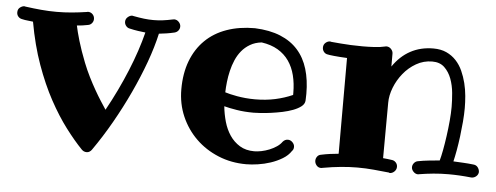

<svg xmlns="http://www.w3.org/2000/svg" viewBox="-47 -611 1925 745"><g transform="rotate(5 915.5 -238.5)"><path d="M629.9 -483.9Q629.9 -475.1 624.5 -468.3Q619.1 -461.4 609.9 -459Q593.3 -455.1 578.6 -452.9Q564 -450.7 549.8 -449.2Q538.1 -396.5 516.4 -336.7Q494.6 -276.9 465.8 -215.1Q437 -153.3 402.6 -92.8Q368.2 -32.2 330.1 22Q327.1 26.4 322 29.8Q316.9 33.2 311 33.2Q304.2 33.2 299.6 31Q294.9 28.8 291 24.9Q260.3 -6.8 226.3 -51.8Q192.4 -96.7 160.4 -155.5Q128.4 -214.4 101.8 -288.6Q75.2 -362.8 59.1 -453.1Q48.3 -454.6 37.8 -455.6Q27.3 -456.5 17.1 -459Q7.3 -460.4 1.2 -467.3Q-4.9 -474.1 -4.9 -483.9Q-4.9 -496.6 3.9 -503.2Q12.7 -509.8 21 -509.8Q22 -509.8 22.7 -509.3Q23.4 -508.8 24.9 -508.8Q56.6 -504.4 86.7 -501.7Q116.7 -499 147 -499Q177.2 -499 206.3 -501.7Q235.4 -504.4 264.2 -508.8Q265.6 -508.8 266.4 -509.3Q267.1 -509.8 268.1 -509.8Q279.3 -509.8 286.6 -502.2Q293.9 -494.6 293.9 -483.9Q293.9 -475.1 288.1 -467.8Q282.2 -460.4 272.9 -459Q252 -454.6 230 -453.1Q234.4 -431.2 245.1 -394.5Q255.9 -357.9 273.9 -312Q284.7 -284.7 297.6 -258.8Q310.5 -232.9 323.5 -210.2Q336.4 -187.5 348.4 -168.9Q360.4 -150.4 369.1 -137.2Q391.1 -176.8 410.6 -217.5Q430.2 -258.3 446.5 -298.1Q462.9 -337.9 475.6 -376Q488.3 -414.1 497.1 -449.2Q482.9 -450.7 467.8 -452.9Q452.6 -455.1 436 -459Q426.8 -460.4 420.9 -467.8Q415 -475.1 415 -483.9Q415 -495.1 423.6 -502.4Q432.1 -509.8 440.9 -509.8Q442.4 -509.8 443.4 -509.3Q444.3 -508.8 445.8 -508.8Q468.8 -504.4 487.3 -502.2Q505.9 -500 523.9 -500Q542 -500 559.8 -502.2Q577.6 -504.4 598.1 -508.8Q599.6 -508.8 601.1 -509.3Q602.5 -509.8 604 -509.8Q614.7 -509.8 622.3 -501.7Q629.9 -493.7 629.9 -483.9Z M1089.4 -257.8V-266.1Q1089.4 -302.7 1081.5 -334Q1073.7 -365.2 1056.9 -389.4Q1040 -413.6 1013.7 -429.2Q987.3 -444.8 950.2 -450.2Q924.3 -447.3 905.3 -436Q886.2 -424.8 872.8 -408.4Q859.4 -392.1 850.6 -371.6Q841.8 -351.1 836.7 -329.3Q831.5 -307.6 829.1 -285.9Q826.7 -264.2 826.2 -245.1Q834 -242.7 845.9 -239.7Q857.9 -236.8 873 -234.1Q888.2 -231.4 906 -229.7Q923.8 -228 943.4 -228Q984.9 -228 1021.2 -235.8Q1057.6 -243.7 1089.4 -257.8ZM1139.2 -238.8Q1137.7 -226.1 1125.5 -216.8Q1113.3 -207.5 1094.7 -200.4Q1076.2 -193.4 1054 -188.7Q1031.7 -184.1 1010.3 -181.2Q988.8 -178.2 970.7 -177Q952.6 -175.8 942.4 -175.8Q906.7 -175.8 876.7 -180.7Q846.7 -185.5 827.1 -190.9Q830.1 -160.6 838.4 -131.3Q846.7 -102.1 862.3 -78.9Q877.9 -55.7 901.4 -41.3Q924.8 -26.9 958 -26.9Q970.2 -26.9 985.8 -30Q1001.5 -33.2 1016.6 -39.3Q1031.7 -45.4 1044.4 -54Q1057.1 -62.5 1064.5 -73.2Q1072.8 -83 1084.5 -83Q1094.7 -83 1102.5 -75Q1110.4 -66.9 1110.4 -57.1Q1110.4 -46.9 1104 -41Q1092.3 -22.9 1071.3 -10.3Q1050.3 2.4 1025.9 10.5Q1001.5 18.6 976.6 22.2Q951.7 25.9 931.2 25.9Q872.6 25.9 822.3 5.1Q772 -15.6 734.9 -51.8Q697.8 -87.9 676.5 -136.7Q655.3 -185.5 655.3 -242.2Q655.3 -304.2 673.8 -352.8Q692.4 -401.4 726.6 -434.8Q760.7 -468.3 809.6 -485.6Q858.4 -502.9 919.4 -502.9Q977.1 -500.5 1018.8 -483.4Q1060.5 -466.3 1087.4 -436Q1114.3 -405.8 1127.2 -363Q1140.1 -320.3 1140.1 -267.1Q1140.1 -254.9 1139.6 -247.8Q1139.2 -240.7 1139.2 -238.8Z M1833.5 -22Q1832.5 -12.2 1824.7 -5.6Q1816.9 1 1807.1 1H1805.2Q1781.7 -1.5 1760 -2.7Q1738.3 -3.9 1717.3 -3.9Q1686.5 -3.9 1658.4 -1.2Q1630.4 1.5 1603.5 5.9Q1602.5 5.9 1601.3 6.3Q1600.1 6.8 1599.1 6.8Q1588.9 6.8 1581.1 -1.2Q1573.2 -9.3 1573.2 -19Q1573.2 -27.8 1579.3 -35.2Q1585.4 -42.5 1594.2 -43.9Q1614.7 -47.9 1635.5 -50Q1656.2 -52.2 1678.2 -54.2Q1682.6 -69.3 1687.5 -95.2Q1692.4 -121.1 1696.5 -150.9Q1700.7 -180.7 1703.4 -210.9Q1706.1 -241.2 1706.1 -265.1Q1706.1 -290 1703.4 -319.3Q1700.7 -348.6 1691.2 -374.3Q1681.6 -399.9 1663.8 -417Q1646 -434.1 1616.2 -434.1Q1582.5 -434.1 1553.7 -417.5Q1524.9 -400.9 1504.2 -375.2Q1483.4 -349.6 1471.4 -318.8Q1459.5 -288.1 1459.5 -259.8V-258.8L1458.5 -43.9Q1467.3 -43 1475.6 -42.2Q1483.9 -41.5 1492.2 -40Q1502 -39.1 1508.5 -32Q1515.1 -24.9 1515.1 -15.1Q1515.1 -4.4 1507.1 3.4Q1499 11.2 1489.3 11.2Q1487.3 11.2 1486.3 9.8Q1457 6.8 1426.5 3.9Q1396 1 1362.3 1Q1332 1 1298.6 4.2Q1265.1 7.3 1227.1 14.2Q1225.1 15.1 1222.2 15.1Q1210.9 15.1 1204.1 6.8Q1197.3 -1.5 1197.3 -11.2Q1197.3 -20 1202.6 -27.3Q1208 -34.7 1217.3 -36.1Q1235.4 -40 1252 -42.2Q1268.6 -44.4 1285.2 -45.9V-418.9Q1254.4 -420.4 1233.6 -422.6Q1212.9 -424.8 1210.4 -425.8Q1200.7 -426.8 1194.6 -434.1Q1188.5 -441.4 1188.5 -451.2Q1188.5 -462.9 1196.8 -470Q1205.1 -477.1 1214.4 -477.1Q1216.3 -477.1 1217.3 -476.1Q1217.8 -476.1 1228.5 -475.1Q1239.3 -474.1 1256.6 -472.7Q1273.9 -471.2 1295.9 -470.2Q1317.9 -469.2 1341.3 -469.2Q1364.7 -469.2 1387.2 -470.5Q1409.7 -471.7 1428.2 -476.1Q1429.2 -476.1 1430.4 -476.6Q1431.6 -477.1 1433.1 -477.1Q1444.3 -477.1 1451.9 -469Q1459.5 -460.9 1459.5 -451.2V-400.9Q1487.8 -442.4 1527.1 -463.6Q1566.4 -484.9 1616.2 -484.9Q1645.5 -484.9 1667.2 -474.9Q1689 -464.8 1704.8 -447.8Q1720.7 -430.7 1730.7 -408.4Q1740.7 -386.2 1746.8 -361.8Q1752.9 -337.4 1755.1 -312.3Q1757.3 -287.1 1757.3 -265.1Q1757.3 -240.7 1754.9 -211.7Q1752.4 -182.6 1748.8 -153.8Q1745.1 -125 1740.5 -99.1Q1735.8 -73.2 1731.4 -55.2Q1750 -54.2 1769.8 -53.2Q1789.6 -52.2 1810.1 -49.8Q1821.3 -48.8 1827.4 -40.3Q1833.5 -31.7 1833.5 -22Z"/></g></svg>

Font: Ribeye
Style: Regular
Weight: 400
Designer: Astigmatic (AOETI)
Foundry: Astigmatic (AOETI)
Version: Version 1.000